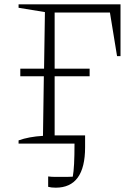

<svg xmlns="http://www.w3.org/2000/svg" viewBox="-20 -665 639 889"><path d="M238 204Q217 204 203 200V152Q219 154 234.5 154Q250 154 265 154Q278 154 291 154Q304 154 317 153Q321 131 323 94Q325 57 325 0H66V-15Q113 -32 179 -36L183 -312H74V-347H184L188 -609L66 -629V-645H538V-405H522L489 -607H233V-347H395V-312H233V-38H374V17Q374 204 238 204Z"/></svg>

Font: Piazzolla SC ExtraLight
Style: Regular
Weight: 200
Designer: Juan Pablo del Peral
Foundry: Huerta Tipografica
Version: Version 1.330